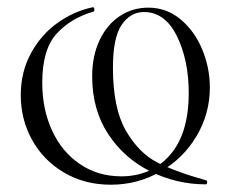

<svg xmlns="http://www.w3.org/2000/svg" viewBox="-20 -495 633 527"><path d="M290 -309Q290 -198 325.5 -136.5Q361 -75 412 -49Q463 -23 546 0Q549 1 548.5 6Q548 11 545 11Q465 11 393 -24.5Q321 -60 277 -127Q233 -194 233 -285Q233 -342 253.5 -385Q274 -428 309 -451Q344 -474 387 -474Q437 -474 475.5 -442Q514 -410 535 -359.5Q556 -309 556 -255Q556 -183 519.5 -121.5Q483 -60 420.5 -24Q358 12 284 12Q212 12 155.5 -21.5Q99 -55 68 -111Q37 -167 37 -234Q37 -297 64.5 -348Q92 -399 137 -431.5Q182 -464 234 -475Q238 -476 239 -470Q240 -464 236 -463Q174 -445 135 -402Q96 -359 96 -268Q96 -195 123 -136.5Q150 -78 199.5 -44.5Q249 -11 313 -11Q395 -11 446.5 -69.5Q498 -128 498 -240Q498 -330 465.5 -396Q433 -462 375 -462Q338 -462 314 -427Q290 -392 290 -309Z"/></svg>

Font: Cormorant SC Light
Style: Regular
Weight: 300
Designer: Christian Thalmann (Catharsis Fonts)
Foundry: Catharsis Fonts
Version: Version 4.000